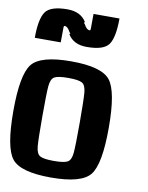

<svg xmlns="http://www.w3.org/2000/svg" viewBox="-125 -1337 1095 1424"><g transform="rotate(10 422.0 -625.0)"><path d="M500 -437.5Q500 -609.4 495.1 -664.1Q490.2 -718.8 463.9 -734.4Q437.5 -750 359.4 -750Q281.2 -750 254.9 -734.4Q228.5 -718.8 223.6 -664.1Q218.8 -609.4 218.8 -437.5Q218.8 -265.6 223.6 -210.9Q228.5 -156.2 254.9 -140.6Q281.2 -125 359.4 -125Q437.5 -125 463.9 -140.6Q490.2 -156.2 495.1 -210.9Q500 -265.6 500 -437.5ZM718.8 -437.5Q718.8 -164.1 654.3 -82Q589.8 0 359.4 0Q128.9 0 64.5 -82Q0 -164.1 0 -437.5Q0 -710.9 64.5 -793Q128.9 -875 359.4 -875Q589.8 -875 654.3 -793Q718.8 -710.9 718.8 -437.5ZM257.8 -1000H62.5Q62.5 -1140.6 99.6 -1195.3Q136.7 -1250 265.6 -1250Q365.2 -1250 408.2 -1179.7Q408.2 -1179.7 402.3 -1171.9Q410.2 -1164.1 410.2 -1164.1Q429.7 -1125 453.1 -1125Q459 -1125 460 -1134.8Q460.9 -1144.5 460.9 -1250H656.2Q656.2 -1109.4 619.1 -1054.7Q582 -1000 453.1 -1000Q353.5 -1000 310.5 -1070.3Q310.5 -1070.3 316.4 -1078.1Q308.6 -1085.9 308.6 -1085.9Q289.1 -1125 265.6 -1125Q259.8 -1125 258.8 -1115.2Q257.8 -1105.5 257.8 -1000Z"/></g></svg>

Font: CraftyPE
Style: Regular
Weight: 400
Designer: Erek Butcher
Foundry: Haunted Coop
Version: Version 0.018;April 4, 2024;FontCreator 15.0.0.2962 64-bit